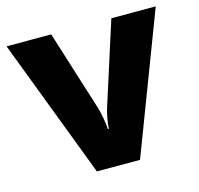

<svg xmlns="http://www.w3.org/2000/svg" viewBox="-86 -640 759 731"><g transform="rotate(-15 294.0 -274.5)"><path d="M209 0 0 -549H176L276 -231Q281 -214 285.5 -189.5Q290 -165 291 -145H295Q296 -166 300.5 -189Q305 -212 311 -230L413 -549H588L379 0Z"/></g></svg>

Font: Noto Sans Sinhala UI ExtraBold
Style: Regular
Weight: 800
Designer: Jelle Bosma - Monotype Design Team
Foundry: Monotype Imaging Inc.
Version: Version 2.006; ttfautohint (v1.8.4.7-5d5b)